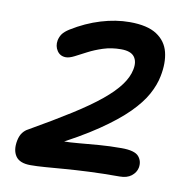

<svg xmlns="http://www.w3.org/2000/svg" viewBox="-81 -791 863 890"><g transform="rotate(10 350.0 -346.5)"><path d="M120 20Q69 20 50 -8Q31 -36 40 -82Q45 -106 56 -120Q67 -134 81 -141Q191 -204 270 -254Q349 -304 400 -346Q451 -388 478.5 -425.5Q506 -463 513 -499Q521 -537 504 -559.5Q487 -582 441 -582Q396 -582 357.5 -569.5Q319 -557 288.5 -541Q258 -525 234.5 -513Q211 -501 195 -501Q168 -501 153.5 -522.5Q139 -544 144 -572Q148 -590 157.5 -603Q167 -616 189 -630Q255 -671 324.5 -692Q394 -713 459 -713Q542 -713 586.5 -684Q631 -655 643.5 -605Q656 -555 643 -491Q635 -449 610.5 -404Q586 -359 537 -310Q488 -261 406.5 -205.5Q325 -150 203 -88L183 -125Q198 -119 214.5 -117Q231 -115 249 -115Q280 -115 323 -119Q366 -123 416.5 -127Q467 -131 523 -131Q585 -131 604 -108.5Q623 -86 617 -55Q612 -32 591.5 -16Q571 0 537 0Q456 0 392 3Q328 6 278 10Q228 14 189 17Q150 20 120 20Z"/></g></svg>

Font: Shantell Sans SemiBold
Style: Italic
Weight: 600
Italic angle: -11°
Designer: Stephen Nixon, Anya Danilova, Shantell Martin
Foundry: Arrow Type
Version: Version 1.011;[c5ecc13dd]